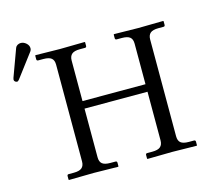

<svg xmlns="http://www.w3.org/2000/svg" viewBox="-128 -843 1028 962"><g transform="rotate(-15 385.5 -362.0)"><path d="M58.1 -724.6Q73.2 -724.6 86.2 -713.1Q99.1 -701.7 99.1 -686.5Q99.1 -678.2 94.2 -671.4L2.4 -549.8Q-3.4 -542 -8.8 -542Q-14.6 -542 -19.3 -546.1Q-23.9 -550.3 -23.9 -555.7Q-23.9 -558.1 -22 -564.9L30.3 -707.5Q33.2 -715.3 41.3 -720Q49.3 -724.6 58.1 -724.6ZM608.9 -71.8V-324.2H282.2V-71.8Q282.2 -48.3 294.9 -38.1Q307.6 -27.8 336.9 -27.8H363.3Q371.6 -27.8 371.6 -19.5V-1L369.6 1Q282.7 -1 243.7 -1L114.7 1L112.8 -1V-19.5Q112.8 -27.8 120.6 -27.8H147Q176.8 -27.8 189.2 -38.8Q201.7 -49.8 201.7 -71.8V-573.7Q201.7 -597.2 189 -607.4Q176.3 -617.7 147 -617.7H120.6Q112.3 -617.7 112.3 -626V-644.5L114.3 -646.5Q201.2 -644.5 240.2 -644.5L369.1 -646.5L371.1 -644.5V-626Q371.1 -617.7 363.3 -617.7H336.9Q307.1 -617.7 294.7 -606.7Q282.2 -595.7 282.2 -573.7V-363.3H608.9V-573.7Q608.9 -597.2 596.2 -607.4Q583.5 -617.7 554.2 -617.7H527.8Q519.5 -617.7 519.5 -626V-644.5L521.5 -646.5Q608.4 -644.5 647.5 -644.5L776.4 -646.5L778.3 -644.5V-626Q778.3 -617.7 770.5 -617.7H744.1Q714.4 -617.7 701.9 -606.7Q689.5 -595.7 689.5 -573.7V-71.8Q689.5 -48.3 702.1 -38.1Q714.8 -27.8 744.1 -27.8H770.5Q778.8 -27.8 778.8 -19.5V-1L776.9 1Q689.9 -1 650.9 -1L522 1L520 -1V-19.5Q520 -27.8 527.8 -27.8H554.2Q584 -27.8 596.4 -38.8Q608.9 -49.8 608.9 -71.8Z"/></g></svg>

Font: Libertinage
Style: b
Weight: 400
Designer: OSP
Foundry: OSP
Version: Version 1.0; 2008; OFL relea